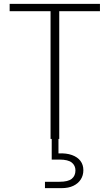

<svg xmlns="http://www.w3.org/2000/svg" viewBox="-20 -720 569 995"><path d="M242 0V-662H30V-700H498V-662H287V0ZM213 255V222H288Q333 222 352 206.5Q371 191 371 163Q371 138 352 122.5Q333 107 288 107H248V-7H283V75Q324 73 353 83.5Q382 94 397 114Q412 134 412 162Q412 189 398.5 210Q385 231 360 243Q335 255 299 255Z"/></svg>

Font: DM Sans 20pt ExtraLight
Style: Regular
Weight: 250
Version: Version 4.004;gftools[0.9.30]